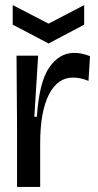

<svg xmlns="http://www.w3.org/2000/svg" viewBox="-20 -735 385 755"><path d="M47 0V-245L45 -516H130L115 -276H125Q134 -412 173.5 -469.5Q213 -527 272 -527Q303 -527 334 -514L328 -417Q311 -424 295.5 -427Q280 -430 267 -430Q206 -430 172 -362.5Q138 -295 138 -172V0ZM30 -715 171 -642 311 -715V-638L171 -564L30 -638Z"/></svg>

Font: Bricolage Grotesque 48pt
Style: Regular
Weight: 400
Designer: Mathieu Triay
Foundry: Atelier Triay
Version: Version 1.000; ttfautohint (v1.8.4.7-5d5b);gftools[0.9.32]